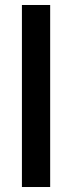

<svg xmlns="http://www.w3.org/2000/svg" viewBox="-20 -730 289 770"><path d="M181.2 -710V20H67.9V-710Z"/></svg>

Font: D-DIN-PRO SemiBold
Style: Bold
Weight: 600
Designer: datto
Foundry: CyberFei
Version: Version 1.000;hotconv 1.0.109;makeotfexe 2.5.65596